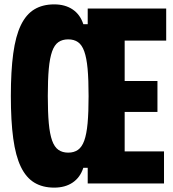

<svg xmlns="http://www.w3.org/2000/svg" viewBox="-20 -839 790 878"><path d="M227.9 19Q174.9 19 137 -3.9Q99.1 -26.8 75.3 -76.3Q51.4 -125.8 40.5 -205.9Q29.6 -286 29.6 -399.9Q29.6 -513.7 40.5 -594Q51.4 -674.2 75.3 -723.7Q99.1 -773.2 137 -796.1Q174.9 -819 227.9 -819Q277.9 -819 312.4 -795.7Q346.8 -772.4 361.1 -728.2H381.1V-800H740V-653.4H550.1V-468.6H700V-327H550.1V-146.6H730V0H381.1V-71.8H361.1Q346.8 -27.6 312.4 -4.3Q277.9 19 227.9 19ZM291.9 -141Q318.4 -141 336.6 -153.8Q354.8 -166.6 365.4 -196.2Q376 -225.9 380.6 -275.6Q385.1 -325.4 385.1 -399.7Q385.1 -474.9 380.6 -524.5Q376 -574.1 365.4 -603.9Q354.8 -633.8 336.6 -646.4Q318.4 -659 291.9 -659Q265.3 -659 247.1 -646.4Q228.9 -633.7 218.3 -603.9Q207.7 -574 203.1 -524.4Q198.6 -474.8 198.6 -400Q198.6 -325.4 203.1 -275.6Q207.7 -225.9 218.3 -196.2Q228.9 -166.6 247.1 -153.8Q265.3 -141 291.9 -141Z"/></svg>

Font: Martian Mono SemiExpanded
Style: Regular
Weight: 400
Width: 6
Monospace: yes
Designer: Roman Shamin
Foundry: Evil Martians
Version: Version 1.000